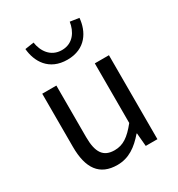

<svg xmlns="http://www.w3.org/2000/svg" viewBox="-194 -940 995 1076"><g transform="rotate(-30 303.5 -401.5)"><path d="M250.7 13.4C325.3 13.4 379.5 -26.3 430.1 -85.3H432.9L440.4 0H515.9V-543.4H424.5V-157.6C373.2 -93.6 333.5 -66 278.3 -66C206.4 -66 175.7 -109.2 175.7 -210.3V-543.4H84.3V-199.3C84.3 -60.4 136.1 13.4 250.7 13.4ZM303 -637.5C422.2 -637.5 470.6 -724.1 477.6 -807.3L419.6 -816C411.3 -758.3 376 -699.7 303 -699.7C230 -699.7 193.6 -758.3 185.4 -816L127.7 -807.3C134.8 -724.1 183.2 -637.5 303 -637.5Z"/></g></svg>

Font: Source Han Sans JP VF
Style: Regular
Weight: 250
Designer: Ryoko NISHIZUKA 西塚涼子 (kana, bopomofo & ideographs); Paul D. Hunt (Latin, Greek & Cyrillic); Sandoll Communications 산돌커뮤니
Foundry: Adobe
Version: Version 2.004;hotconv 1.0.118;makeotfexe 2.5.65603